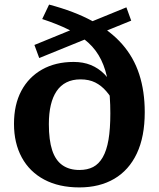

<svg xmlns="http://www.w3.org/2000/svg" viewBox="-20 -805 692 837"><path d="M476 -421 483 -349Q465 -382 443.5 -407Q422 -432 395 -445.5Q368 -459 331 -459Q296 -459 270 -446Q244 -433 227 -408Q210 -383 201.5 -347Q193 -311 193 -264Q193 -194 207.5 -150Q222 -106 252 -85Q282 -64 326 -64Q361 -64 386 -77Q411 -90 428 -119.5Q445 -149 453 -196Q461 -243 461 -311Q461 -387 451.5 -444Q442 -501 421 -544Q400 -587 365.5 -618.5Q331 -650 281 -675Q231 -700 164 -722L194 -785Q304 -756 383 -713Q462 -670 512.5 -612.5Q563 -555 587 -481Q611 -407 611 -316Q611 -209 576.5 -136Q542 -63 478 -25.5Q414 12 326 12Q237 12 173 -22Q109 -56 75 -118.5Q41 -181 41 -265Q41 -349 73 -409Q105 -469 163.5 -502Q222 -535 301 -535Q343 -535 376 -521.5Q409 -508 434.5 -482.5Q460 -457 476 -421ZM130 -609 531 -773 552 -715 151 -552Z"/></svg>

Font: Roboto Serif 20pt SemiBold
Style: Regular
Weight: 600
Version: Version 1.008